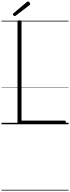

<svg xmlns="http://www.w3.org/2000/svg" viewBox="-20 -1698 957 2623"><path d="M246 0Q219 0 219 -23V-1401Q219 -1411 225.5 -1415.5Q232 -1420 246 -1420Q261 -1420 267.5 -1415.5Q274 -1411 274 -1401V-50H864Q872 -50 876 -44.5Q880 -39 880 -25Q880 -11 876 -5.5Q872 0 864 0ZM182 -1478Q173 -1478 165 -1486.5Q157 -1495 157 -1502Q157 -1505 157.5 -1508Q158 -1511 162 -1515L345 -1669Q349 -1672 352.5 -1675Q356 -1678 361 -1678Q368 -1678 375.5 -1672.5Q383 -1667 387.5 -1659Q392 -1651 392 -1644Q392 -1640 391 -1637Q390 -1634 385 -1629L196 -1485Q191 -1482 188 -1480Q185 -1478 182 -1478ZM0 895H917V905H0ZM0 -20H917V0H0ZM0 -505H917V-500H0ZM0 -1415H917V-1405H0Z"/></svg>

Font: Playwrite BE WAL Guides
Style: Regular
Weight: 400
Designer: Veronika Burian, José Scaglione
Foundry: TypeTogether
Version: Version 1.003